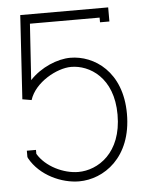

<svg xmlns="http://www.w3.org/2000/svg" viewBox="-49 -684 562 733"><g transform="rotate(-5 232.0 -317.0)"><path d="M90 -607H357V-589H393V-643H56L55 -626C49 -525 42 -423 36 -322L71 -316C92 -383 178 -429 232 -429C302 -429 393 -375 393 -232C393 -85 300 -27 225 -27C169 -27 101 -59 71 -110V-125H36V-105V-101L38 -96C76 -27 159 9 225 9C319 9 429 -64 429 -232C429 -394 323 -464 232 -464C183 -464 119 -438 76 -392Z"/></g></svg>

Font: Rawengulk
Style: Regular
Weight: 400
Version: Version 0.9